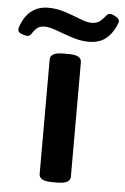

<svg xmlns="http://www.w3.org/2000/svg" viewBox="-109 -744 509 784"><g transform="rotate(5 146.0 -352.0)"><path d="M134 2Q106 2 93.5 -5.5Q81 -13 81 -27V-496Q81 -510 93.5 -517.5Q106 -525 134 -525H156Q184 -525 196.5 -517.5Q209 -510 209 -496V-27Q209 -13 196.5 -5.5Q184 2 156 2ZM-19 -584Q-26 -584 -41.5 -589.5Q-57 -595 -57 -606Q-57 -612 -55 -618.5Q-53 -625 -51 -629Q-19 -706 58 -706Q93 -706 127.5 -694.5Q162 -683 190.5 -671.5Q219 -660 238 -660Q260 -660 273 -671Q286 -682 294 -692.5Q302 -703 310 -703Q319 -703 334 -694.5Q349 -686 349 -676Q349 -673 347 -667.5Q345 -662 342 -655Q326 -620 300 -601Q274 -582 233 -582Q200 -582 165 -593.5Q130 -605 99.5 -616.5Q69 -628 50 -628Q28 -628 16.5 -617Q5 -606 -1.5 -595Q-8 -584 -19 -584Z"/></g></svg>

Font: Asap Expanded SemiBold
Style: Regular
Weight: 600
Width: 7
Designer: Pablo Cosgaya
Foundry: Omnibus-Type
Version: Version 3.001; ttfautohint (v1.8.4.7-5d5b)